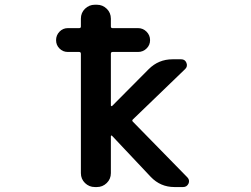

<svg xmlns="http://www.w3.org/2000/svg" viewBox="-20 -794 1040 794"><path d="M701.2 -20.5Q643.6 -20.5 603.5 -62.5L443.4 -232.4Q442.4 -234.4 440.4 -233.4Q438.5 -232.4 438.5 -230.5V-78.1Q438.5 -53.7 421.4 -37.1Q404.3 -20.5 380.9 -20.5H372.1Q348.6 -20.5 331.5 -37.1Q314.5 -53.7 314.5 -78.1V-571.3Q314.5 -579.1 307.6 -579.1H260.7Q240.2 -579.1 226.1 -593.3Q211.9 -607.4 211.9 -627.9Q211.9 -648.4 226.1 -663.1Q240.2 -677.7 260.7 -677.7H307.6Q314.5 -677.7 314.5 -684.6V-716.8Q314.5 -741.2 331.5 -757.8Q348.6 -774.4 372.1 -774.4H380.9Q404.3 -774.4 421.4 -757.8Q438.5 -741.2 438.5 -716.8V-684.6Q438.5 -677.7 445.3 -677.7H550.8Q571.3 -677.7 585.9 -663.1Q600.6 -648.4 600.6 -627.9Q600.6 -607.4 585.9 -593.3Q571.3 -579.1 550.8 -579.1H445.3Q438.5 -579.1 438.5 -571.3V-358.4Q438.5 -356.4 440.4 -355.5Q442.4 -354.5 443.4 -355.5L594.7 -507.8Q635.7 -548.8 693.4 -548.8H729.5Q745.1 -548.8 751 -534.2Q756.8 -519.5 746.1 -508.8L530.3 -300.8Q524.4 -295.9 529.3 -291L753.9 -61.5Q761.7 -53.7 761.7 -44.9Q761.7 -40 759.8 -35.2Q752.9 -20.5 737.3 -20.5Z"/></svg>

Font: Rounded Mgen+ 1m medium
Style: Regular
Weight: 500
Designer: [Source Han Sans]
Ryoko NISHIZUKA  (kana & ideographs); Paul D. Hunt (Latin, Greek & Cyrillic); Wenlong ZHANG  (bopomofo
Version: Version 1.059.20150602